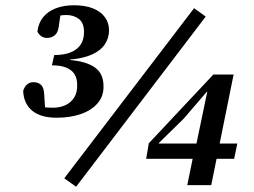

<svg xmlns="http://www.w3.org/2000/svg" viewBox="-20 -693 963 729"><path d="M195 -246Q135 -246 102.5 -272.5Q70 -299 68 -348Q73 -364 83 -372.5Q93 -381 107 -381Q125 -381 136 -370.5Q147 -360 148 -333L152 -268L113 -296Q126 -290 141 -287Q156 -284 181 -284Q207 -284 228 -293.5Q249 -303 261.5 -322.5Q274 -342 273 -371Q273 -396 262.5 -412Q252 -428 231 -436.5Q210 -445 177 -445L186 -484Q224 -484 249 -494.5Q274 -505 286.5 -524Q299 -543 299 -571Q299 -606 279.5 -621Q260 -636 232 -636Q218 -636 205 -633.5Q192 -631 180 -626L212 -654L203 -592Q200 -569 188 -559Q176 -549 159 -549Q145 -549 136 -556Q127 -563 122 -573Q126 -606 144 -628Q162 -650 192 -661.5Q222 -673 261 -673Q304 -673 333.5 -661Q363 -649 378.5 -627.5Q394 -606 394 -578Q394 -548 377.5 -524Q361 -500 328 -485.5Q295 -471 246 -467L247 -465Q307 -460 340 -437Q373 -414 373 -366Q374 -329 351.5 -302Q329 -275 288.5 -260.5Q248 -246 195 -246ZM269 16 224 -16 717 -662 761 -630ZM691 10 717 -117 722 -129 767 -345H745L775 -356L678 -243L575 -142L583 -166V-148H881L869 -90H535L545 -149L790 -410H867L782 10Z"/></svg>

Font: Source Serif 4 SemiBold
Style: Italic
Weight: 600
Italic angle: -12°
Designer: Frank Grießhammer
Foundry: Adobe Systems Incorporated
Version: Version 4.004;hotconv 1.0.116;makeotfexe 2.5.65601